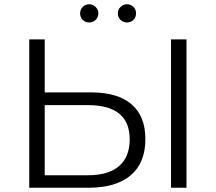

<svg xmlns="http://www.w3.org/2000/svg" viewBox="-20 -886 1018 906"><path d="M666 -230Q666 -117 596.5 -58.5Q527 0 396 0H118V-700H191V-450H411Q535 -450 600.5 -394Q666 -338 666 -230ZM592 -229Q592 -390 394 -390H191V-59H394Q491 -59 541.5 -102Q592 -145 592 -229ZM787 -700H860V0H787ZM358 -823Q358 -841 370.5 -853.5Q383 -866 401 -866Q418 -866 431 -853.5Q444 -841 444 -823Q444 -805 431.5 -792.5Q419 -780 401 -780Q383 -780 370.5 -792Q358 -804 358 -823ZM536 -823Q536 -841 549 -853.5Q562 -866 579 -866Q597 -866 609.5 -853.5Q622 -841 622 -823Q622 -804 609.5 -792Q597 -780 579 -780Q561 -780 548.5 -792.5Q536 -805 536 -823Z"/></svg>

Font: Montserrat-Regular
Style: Regular
Weight: 400
Version: Version 7.200